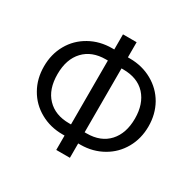

<svg xmlns="http://www.w3.org/2000/svg" viewBox="-168 -908 1107 1107"><g transform="rotate(30 385.5 -355.0)"><path d="M433.6 -740.2H342.8V-639.6H329.1C274.9 -639.6 225.6 -627.4 181.2 -602.5C136.7 -577.6 102.1 -543.5 77.6 -500C52.7 -456.5 40.5 -407.2 40.5 -353C40.5 -298.8 52.7 -249.5 77.6 -206.1C102.1 -162.6 136.7 -128.4 181.2 -103.5C225.6 -78.6 274.9 -66.4 329.1 -66.4H342.8V29.3H433.6V-66.4H450.7C503.9 -66.9 552.7 -79.6 596.2 -104.5C639.6 -128.9 673.8 -163.1 698.7 -207C723.6 -251 735.8 -299.8 735.8 -354C735.8 -407.7 723.6 -456.5 699.2 -500C674.3 -543.5 640.1 -577.1 595.7 -602.1C551.3 -627 502.4 -639.2 448.7 -639.6H433.6ZM342.8 -565.9V-140.6H330.1C268.1 -140.6 219.2 -159.2 183.6 -196.8C147.9 -233.9 130.4 -286.1 130.4 -353C130.4 -419.9 148.4 -472.2 184.1 -509.8C219.7 -547.4 268.1 -565.9 329.1 -565.9ZM445.3 -565.9C508.8 -565.9 558.1 -546.9 593.3 -508.8C627.9 -470.7 645.5 -418.9 645.5 -354C645.5 -288.1 627.9 -236.3 593.3 -198.2C558.1 -159.7 509.3 -140.6 447.3 -140.6H433.6V-565.9Z"/></g></svg>

Font: Roboto
Style: Regular
Weight: 400
Designer: Google
Version: Version 2.137; 2017